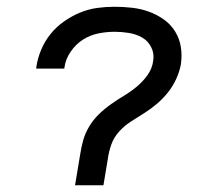

<svg xmlns="http://www.w3.org/2000/svg" viewBox="-20 -548 640 568"><path d="M202 0 217 -90Q220 -111 226 -132.5Q232 -154 244 -174Q256 -194 272.5 -210Q289 -226 308 -239.5Q327 -253 347 -265Q367 -277 385 -292Q403 -307 416.5 -326Q430 -345 433 -367Q437 -389 427.5 -408Q418 -427 400.5 -437Q383 -447 361.5 -450.5Q340 -454 319 -454Q295 -454 270.5 -449Q246 -444 225 -430.5Q204 -417 189 -395Q174 -373 171 -350L170 -345H87L88 -353Q92 -378 102.5 -402.5Q113 -427 130 -448Q147 -469 170 -485Q193 -501 217.5 -511Q242 -521 267.5 -524.5Q293 -528 318 -528Q345 -528 371 -525Q397 -522 420.5 -513.5Q444 -505 464.5 -490.5Q485 -476 498 -455Q511 -434 515 -409Q519 -384 515 -357Q511 -336 501.5 -315Q492 -294 477.5 -275.5Q463 -257 445.5 -242Q428 -227 408.5 -214.5Q389 -202 369 -189.5Q349 -177 333 -159.5Q317 -142 309.5 -121Q302 -100 299 -78L286 0Z"/></svg>

Font: Iosevka Aile
Style: Italic
Weight: 400
Italic angle: -9°
Designer: Belleve Invis
Foundry: Belleve Invis
Version: Version 28.0.1; ttfautohint (v1.8.4)